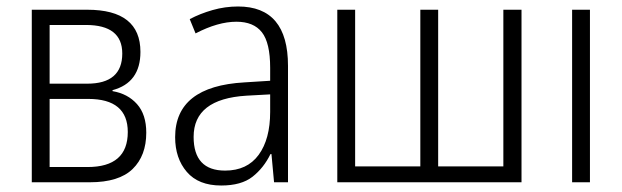

<svg xmlns="http://www.w3.org/2000/svg" viewBox="-20 -562 1917 592"><path d="M413 -402Q413 -532 249 -532H78V0H257Q347 0 389 -41Q431 -82 431 -153Q431 -209 402.5 -241Q374 -273 327 -281V-284Q413 -307 413 -402ZM357 -397Q357 -304 249 -304H133V-485H245Q357 -485 357 -397ZM374 -155Q374 -47 250 -47H133V-257H252Q374 -257 374 -155Z M813 -271V-217Q813 -133 777.5 -84.5Q742 -36 674 -36Q577 -36 577 -140Q577 -257 740 -267ZM714 -542Q674 -542 635.5 -531Q597 -520 565 -503L583 -459Q652 -495 709 -495Q762 -495 787.5 -462.5Q813 -430 813 -353V-313L734 -308Q520 -296 520 -139Q520 -74 556 -32Q592 10 662 10Q724 10 758.5 -17Q793 -44 814 -87H817L825 0H868V-359Q868 -542 714 -542Z M1588 -532V0H1020V-532H1075V-49H1276V-532H1331V-49H1532V-532Z M1799 0H1744V-532H1799Z"/></svg>

Font: Noto Sans UI SemiCondensed Light
Style: Regular
Weight: 300
Width: 4
Designer: Monotype Design Team
Foundry: Monotype Imaging Inc.
Version: Version 1.901